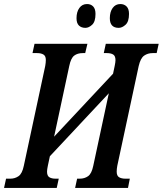

<svg xmlns="http://www.w3.org/2000/svg" viewBox="-55 -931 806 951"><path d="M-35 0 -25 -46H-4Q19 -46 37 -58.5Q55 -71 63 -110L169 -604Q172 -621 172 -634Q172 -654 160 -661Q148 -668 129 -668H106L116 -714H378L367 -668H355Q329 -668 312.5 -655.5Q296 -643 288 -604L213 -254L505 -566L513 -604Q517 -623 517 -633Q517 -654 505.5 -661Q494 -668 474 -668H459L469 -714H731L721 -668H701Q677 -668 659 -655.5Q641 -643 632 -604L526 -110Q523 -94 523 -81Q523 -60 535 -53Q547 -46 566 -46H588L579 0H317L327 -46H340Q364 -46 381.5 -58.5Q399 -71 407 -110L484 -469L192 -157L182 -110Q178 -91 178 -81Q178 -60 189.5 -53Q201 -46 220 -46H236L226 0ZM533 -793Q489 -793 489 -841Q489 -872 503 -891.5Q517 -911 541 -911Q560 -911 572 -899Q584 -887 584 -862Q584 -824 567 -808.5Q550 -793 533 -793ZM368 -793Q348 -793 336 -804.5Q324 -816 324 -841Q324 -872 338 -891.5Q352 -911 376 -911Q395 -911 406.5 -899Q418 -887 418 -862Q418 -824 401.5 -808.5Q385 -793 368 -793Z"/></svg>

Font: Noto Serif ExtraCondensed SemiBold
Style: Italic
Weight: 600
Width: 2
Italic angle: -12°
Designer: Monotype Design Team
Foundry: Monotype Imaging Inc.
Version: Version 2.013